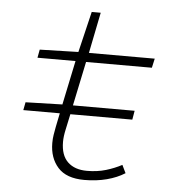

<svg xmlns="http://www.w3.org/2000/svg" viewBox="-49 -686 698 744"><g transform="rotate(5 300.0 -313.5)"><path d="M47 -237 53 -268 196 -272 232 -444H84L90 -476L240 -480L278 -639H313L281 -480H537L529 -444H273L237 -272H477L471 -237H230L217 -176Q211 -149 211 -128Q211 -76 238 -50Q265 -24 313 -24Q353 -24 386.5 -34Q420 -44 448 -59L463 -28Q433 -9 393 1.5Q353 12 306 12Q236 12 203 -25Q170 -62 170 -120Q170 -137 172.5 -152Q175 -167 178 -183L189 -237Z"/></g></svg>

Font: Source Code Pro Light
Style: Italic
Weight: 300
Italic angle: -11°
Monospace: yes
Designer: Paul D. Hunt, Teo Tuominen
Foundry: Adobe Systems Incorporated
Version: Version 1.050;PS 1.000;hotconv 16.6.51;makeotf.lib2.5.65220